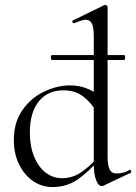

<svg xmlns="http://www.w3.org/2000/svg" viewBox="-20 -745 553 778"><path d="M186 -512Q186 -516 187.5 -519Q189 -522 191 -522H482Q487 -522 487 -512Q487 -502 482 -502H191Q189 -502 187.5 -505Q186 -508 186 -512ZM36 -178Q36 -249 71 -299Q106 -349 159 -374Q212 -399 264 -399Q333 -399 386 -354L375 -287Q348 -331 316 -355Q284 -379 237 -379Q174 -379 137.5 -334.5Q101 -290 101 -208Q101 -153 118 -111Q135 -69 164.5 -46Q194 -23 231 -23Q272 -23 306 -45Q340 -67 377 -108L385 -101Q339 -49 295 -18Q251 13 192 13Q150 13 114.5 -11Q79 -35 57.5 -78.5Q36 -122 36 -178ZM452 -42Q481 -42 504 -56L506 -57Q510 -57 511.5 -52Q513 -47 510 -45L400 7Q396 9 392 9Q379 9 369.5 -15Q360 -39 360 -81V-597Q360 -633 352.5 -649Q345 -665 327 -665Q314 -665 281 -651H279Q275 -651 273.5 -655.5Q272 -660 275 -662L402 -724Q404 -725 407 -725Q410 -725 413 -722.5Q416 -720 416 -717V-110Q416 -74 424.5 -58Q433 -42 452 -42Z"/></svg>

Font: Cormorant
Style: Regular
Weight: 400
Designer: Christian Thalmann (Catharsis Fonts)
Foundry: Catharsis Fonts
Version: Version 4.000